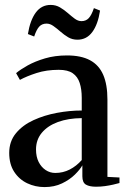

<svg xmlns="http://www.w3.org/2000/svg" viewBox="-20 -752 520 781"><path d="M161 9Q123.5 9 90.8 -6.5Q58 -22 37.8 -53Q17.5 -84 17.5 -130Q17.5 -177 44.8 -210Q72 -243 116.2 -263.2Q160.5 -283.5 212 -293Q263.5 -302.5 312.5 -302.5V-353.5Q312.5 -389 304.2 -414.5Q296 -440 276 -454Q256 -468 219 -468Q169 -468 128.8 -455Q88.5 -442 61 -427L45.5 -454.5Q62.5 -469 92.5 -485.8Q122.5 -502.5 163 -514.5Q203.5 -526.5 252.5 -526.5Q310 -526.5 346.2 -507Q382.5 -487.5 399.8 -447.8Q417 -408 417 -347V-32.5L466 -30V-7.5Q455.5 -4.5 440.2 -1Q425 2.5 407.2 5Q389.5 7.5 370.5 7.5Q344 7.5 329.5 -1Q315 -9.5 315 -35V-79.5Q306 -63 284.8 -42Q263.5 -21 232.2 -6Q201 9 161 9ZM205 -48.5Q236.5 -48.5 263.8 -62.5Q291 -76.5 312.5 -101V-271.5Q257.5 -271 215.8 -255.8Q174 -240.5 150.2 -212Q126.5 -183.5 126.5 -144Q126.5 -114.5 137.2 -93.2Q148 -72 165.8 -60.2Q183.5 -48.5 205 -48.5ZM93.5 -613.5Q102.5 -669.5 125.5 -700.8Q148.5 -732 186 -732Q207 -732 224 -722Q241 -712 255.8 -699Q270.5 -686 284 -676Q297.5 -666 311.5 -666Q329.5 -666 341 -678.2Q352.5 -690.5 362 -719L387 -709Q378.5 -653 355.5 -621.8Q332.5 -590.5 295 -590.5Q274 -590.5 257.2 -600.5Q240.5 -610.5 225.8 -623.5Q211 -636.5 197.2 -646.2Q183.5 -656 169.5 -656Q151 -656 139.8 -644Q128.5 -632 119 -603.5Z"/></svg>

Font: Merriweather 120pt Medium
Style: Regular
Weight: 500
Version: Version 2.100